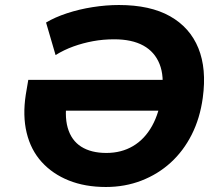

<svg xmlns="http://www.w3.org/2000/svg" viewBox="-20 -736 883 767"><path d="M403 11Q320 11 255 -15Q190 -41 146.5 -89Q103 -137 86.5 -205.5Q70 -274 83 -358L93 -417H702L684 -294H190L250 -352Q236 -276 250.5 -225.5Q265 -175 304.5 -150Q344 -125 405 -125Q465 -125 511.5 -152.5Q558 -180 587.5 -233Q617 -286 626 -360Q637 -431 617.5 -480Q598 -529 552.5 -554Q507 -579 436 -579Q392 -579 351.5 -571.5Q311 -564 273.5 -550.5Q236 -537 202 -516L164 -646Q199 -667 247.5 -683Q296 -699 350 -707.5Q404 -716 455 -716Q580 -716 659.5 -671Q739 -626 772.5 -543.5Q806 -461 790 -345Q779 -264 746 -198.5Q713 -133 662 -86.5Q611 -40 545 -14.5Q479 11 403 11Z"/></svg>

Font: Nunito Sans 7pt ExtraBold
Style: Italic
Weight: 800
Italic angle: -9°
Designer: Vernon Adams
Foundry: Vernon Adams
Version: Version 3.101;gftools[0.9.27]